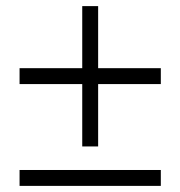

<svg xmlns="http://www.w3.org/2000/svg" viewBox="-20 -608 590 628"><path d="M506 -385V-333H301V-129H249V-333H44V-385H249V-588H301V-385ZM44 -52H506V0H44Z"/></svg>

Font: Ysabeau Infant
Style: Regular
Weight: 400
Designer: Christian Thalmann (Catharsis Fonts)
Version: Version 0.003